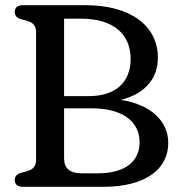

<svg xmlns="http://www.w3.org/2000/svg" viewBox="-20 -720 688 740"><path d="M446 -335C543 -359.5 588.5 -421 588.5 -497.5C588.5 -618 487.5 -700 308 -700H68C47 -700 37 -690.5 37 -674.5C37 -660 44.5 -650.5 61 -646L83.5 -640C105.5 -634 119 -622.5 119 -596.5V-103.5C119 -77.5 105.5 -66 83.5 -60L61 -54C44.5 -49.5 37 -40 37 -25.5C37 -9.5 47 0 68 0H378C544 0 628.5 -70.5 628.5 -168.5C628.5 -253.5 561.5 -317 446 -335ZM292.5 -648C421 -648 483.5 -585 483.5 -493C483.5 -401.5 424 -349.5 322 -349.5H227V-648ZM294.5 -52C249 -52 227 -71.5 227 -110V-302.5H333C456 -302.5 518 -249 518 -172C518 -100 465.5 -52 356.5 -52Z"/></svg>

Font: dr Title
Style: Regular
Weight: 400
Version: Version 1.000;hotconv 1.0.109;makeotfexe 2.5.65596